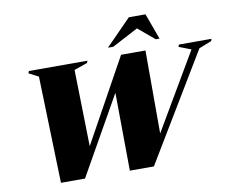

<svg xmlns="http://www.w3.org/2000/svg" viewBox="-95 -1061 1455 1187"><g transform="rotate(-10 633.0 -467.5)"><path d="M1132 -672 1055.5 -701.5 1060.5 -715H1265.5L1260.5 -701.5L1181.5 -670.5L777.5 0H626.5L622 -489.5L345 0H194L174 -670L113.5 -701.5L118.5 -715H486.5L481 -701.5L398 -672.5L408.5 -192L697.5 -715H850.5L851 -194ZM625 -772 785 -935H889.5L949 -772H925.5L822.5 -858.5L658.5 -772Z"/></g></svg>

Font: Newsreader Display ExtraBold
Style: Italic
Weight: 800
Italic angle: -17°
Designer: Hugues Gentile
Foundry: Production Type
Version: Version 1.001